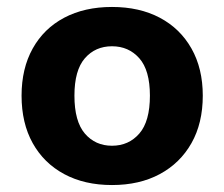

<svg xmlns="http://www.w3.org/2000/svg" viewBox="-20 -521 644 552"><path d="M302 11Q223 11 164.5 -20.5Q106 -52 74 -109.5Q42 -167 42 -246Q42 -324 74 -381.5Q106 -439 164.5 -470Q223 -501 302 -501Q381 -501 439.5 -470Q498 -439 530.5 -381.5Q563 -324 563 -246Q563 -167 530.5 -109.5Q498 -52 439.5 -20.5Q381 11 302 11ZM302 -102Q350 -102 380.5 -137Q411 -172 411 -246Q411 -319 380.5 -353.5Q350 -388 302 -388Q254 -388 224 -353.5Q194 -319 194 -246Q194 -172 224 -137Q254 -102 302 -102Z"/></svg>

Font: Nunito Sans ExtraBold
Style: Regular
Weight: 800
Designer: Vernon Adams
Foundry: Vernon Adams
Version: Version 3.101; ttfautohint (v1.8.4.7-5d5b);gftools[0.9.27]